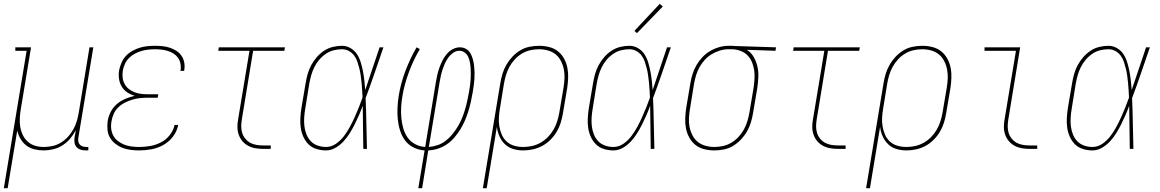

<svg xmlns="http://www.w3.org/2000/svg" viewBox="-33 -777 6053 1002"><path d="M-13 205 106 -512H47V-530H129L76 -210Q72 -187 70.5 -163Q69 -139 72.5 -116.5Q76 -94 85.5 -73.5Q95 -53 111.5 -38Q128 -23 150 -16.5Q172 -10 196 -10Q218 -10 241 -15Q264 -20 284.5 -32.5Q305 -45 321.5 -63Q338 -81 349.5 -101.5Q361 -122 367.5 -144Q374 -166 378 -189L434 -530H454L376 -59Q374 -49 375.5 -39.5Q377 -30 383 -23Q389 -16 398 -13Q407 -10 417 -10H428V8H414Q400 8 387.5 4Q375 0 366.5 -9.5Q358 -19 356 -32Q354 -45 356 -59L363 -98Q351 -75 333.5 -54Q316 -33 293 -18.5Q270 -4 244.5 2Q219 8 194 8Q170 8 146 2Q122 -4 104 -18Q86 -32 74 -52.5Q62 -73 57 -96L7 205Z M693 8Q670 8 647.5 5Q625 2 605 -6Q585 -14 568 -27.5Q551 -41 540.5 -59.5Q530 -78 528 -100.5Q526 -123 529 -146Q533 -170 545 -193.5Q557 -217 577 -234Q597 -251 621 -261Q645 -271 670 -277Q649 -283 631 -295Q613 -307 602 -325.5Q591 -344 588 -366.5Q585 -389 589 -412Q593 -431 601.5 -450.5Q610 -470 624.5 -485.5Q639 -501 658 -511.5Q677 -522 696.5 -528Q716 -534 736.5 -536Q757 -538 776 -538Q796 -538 815.5 -536Q835 -534 853 -528Q871 -522 887 -512Q903 -502 913.5 -487Q924 -472 928 -453Q932 -434 929 -414Q929 -412 928.5 -410.5Q928 -409 928 -407H908Q909 -408 909 -410Q909 -412 910 -413Q912 -430 908.5 -446.5Q905 -463 895.5 -476Q886 -489 872.5 -497.5Q859 -506 843 -511Q827 -516 810.5 -518Q794 -520 776 -520Q759 -520 741 -518Q723 -516 705.5 -511Q688 -506 671 -497Q654 -488 640.5 -474.5Q627 -461 619 -443.5Q611 -426 608 -409Q605 -390 607 -372Q609 -354 617.5 -338.5Q626 -323 639.5 -312.5Q653 -302 669.5 -295.5Q686 -289 704 -287Q722 -285 741 -285H793L790 -267H738Q718 -267 698 -265Q678 -263 658 -257Q638 -251 619 -241.5Q600 -232 584.5 -217Q569 -202 560.5 -183Q552 -164 549 -144Q545 -124 547.5 -104Q550 -84 559 -68Q568 -52 583 -40.5Q598 -29 616 -22Q634 -15 653.5 -12.5Q673 -10 693 -10Q722 -10 750.5 -15Q779 -20 806 -33.5Q833 -47 852.5 -71.5Q872 -96 878 -125H897Q891 -92 870 -64.5Q849 -37 819.5 -20.5Q790 -4 757.5 2Q725 8 693 8Z M1340 0Q1319 0 1299 -3.5Q1279 -7 1261.5 -16.5Q1244 -26 1231.5 -41Q1219 -56 1212.5 -75Q1206 -94 1206 -114.5Q1206 -135 1210 -156L1269 -512H1106L1109 -530H1454L1451 -512H1288L1229 -153Q1226 -135 1226 -117Q1226 -99 1231 -83Q1236 -67 1247 -53.5Q1258 -40 1272.5 -32Q1287 -24 1304.5 -21Q1322 -18 1340 -18H1380V0Z M1668 8Q1643 8 1618.5 0.5Q1594 -7 1577 -24Q1560 -41 1550 -63.5Q1540 -86 1536.5 -110.5Q1533 -135 1534.5 -161Q1536 -187 1540 -213L1562 -343Q1566 -367 1572.5 -390.5Q1579 -414 1591 -436.5Q1603 -459 1620 -478.5Q1637 -498 1658 -512Q1679 -526 1703.5 -532Q1728 -538 1752 -538Q1776 -538 1797 -525.5Q1818 -513 1830.5 -493.5Q1843 -474 1850 -450.5Q1857 -427 1861.5 -403.5Q1866 -380 1868.5 -356Q1871 -332 1873 -307Q1892 -363 1910.5 -418.5Q1929 -474 1948 -530H1968Q1945 -464 1922.5 -397.5Q1900 -331 1875 -265Q1878 -199 1879 -132.5Q1880 -66 1882 0H1863Q1862 -56 1861.5 -112.5Q1861 -169 1860 -225Q1851 -200 1840.5 -176Q1830 -152 1818 -128Q1806 -104 1792 -81.5Q1778 -59 1759.5 -39Q1741 -19 1717.5 -5.5Q1694 8 1668 8ZM1668 -10Q1696 -10 1720 -26.5Q1744 -43 1761.5 -66Q1779 -89 1792.5 -114Q1806 -139 1817.5 -164.5Q1829 -190 1839.5 -216Q1850 -242 1859 -268Q1858 -287 1857 -306.5Q1856 -326 1854 -345Q1852 -364 1849.5 -382.5Q1847 -401 1842.5 -419Q1838 -437 1832 -455Q1826 -473 1815 -487.5Q1804 -502 1787.5 -511Q1771 -520 1752 -520Q1730 -520 1708 -514.5Q1686 -509 1666.5 -495.5Q1647 -482 1632 -464Q1617 -446 1607 -425.5Q1597 -405 1591 -383.5Q1585 -362 1581 -340L1560 -210Q1556 -187 1554.5 -164Q1553 -141 1555.5 -119Q1558 -97 1566 -76.5Q1574 -56 1588.5 -40.5Q1603 -25 1624.5 -17.5Q1646 -10 1668 -10Z M2150 205 2183 8Q2152 6 2125 -7.5Q2098 -21 2081 -44Q2064 -67 2055 -95.5Q2046 -124 2043 -154Q2040 -184 2041.5 -215.5Q2043 -247 2048 -278Q2053 -310 2062 -343Q2071 -376 2083 -407.5Q2095 -439 2109.5 -470Q2124 -501 2141 -530L2158 -521Q2141 -492 2127 -462.5Q2113 -433 2101.5 -402Q2090 -371 2081 -339Q2072 -307 2067 -275Q2062 -247 2060.5 -218Q2059 -189 2061.5 -161.5Q2064 -134 2071.5 -107.5Q2079 -81 2094 -59.5Q2109 -38 2133 -25Q2157 -12 2186 -10L2242 -350Q2245 -369 2249.5 -388Q2254 -407 2260.5 -425Q2267 -443 2276 -461Q2285 -479 2298.5 -495Q2312 -511 2330 -520.5Q2348 -530 2367 -530Q2385 -530 2399.5 -521.5Q2414 -513 2422 -499Q2430 -485 2434.5 -468.5Q2439 -452 2441 -435Q2443 -418 2443.5 -401Q2444 -384 2443 -366.5Q2442 -349 2439.5 -331.5Q2437 -314 2434 -296Q2430 -272 2424.5 -247Q2419 -222 2411.5 -197.5Q2404 -173 2394 -149.5Q2384 -126 2370 -103Q2356 -80 2338.5 -59.5Q2321 -39 2299 -24Q2277 -9 2252 -1Q2227 7 2202 8L2170 205ZM2205 -10Q2229 -12 2252 -20Q2275 -28 2294.5 -43.5Q2314 -59 2329.5 -78.5Q2345 -98 2357.5 -119Q2370 -140 2379 -162.5Q2388 -185 2394.5 -207.5Q2401 -230 2406 -253Q2411 -276 2415 -299Q2418 -315 2420 -330.5Q2422 -346 2423 -361.5Q2424 -377 2424 -392.5Q2424 -408 2423 -423Q2422 -438 2419 -453Q2416 -468 2410 -481Q2404 -494 2392 -503Q2380 -512 2364 -512Q2347 -512 2332 -501.5Q2317 -491 2306.5 -476.5Q2296 -462 2289 -446Q2282 -430 2276.5 -413.5Q2271 -397 2267.5 -380.5Q2264 -364 2261 -347Z M2487 205 2578 -343Q2582 -368 2589.5 -392.5Q2597 -417 2610 -439.5Q2623 -462 2641.5 -481.5Q2660 -501 2682.5 -514.5Q2705 -528 2730.5 -533Q2756 -538 2781 -538Q2807 -538 2833 -531.5Q2859 -525 2878.5 -509.5Q2898 -494 2910.5 -471.5Q2923 -449 2928 -423.5Q2933 -398 2932 -371Q2931 -344 2927 -317L2905 -187Q2901 -162 2893.5 -137.5Q2886 -113 2872.5 -90Q2859 -67 2839.5 -47.5Q2820 -28 2796.5 -15.5Q2773 -3 2748 2.5Q2723 8 2698 8Q2670 8 2645 0.5Q2620 -7 2602 -24.5Q2584 -42 2573.5 -65.5Q2563 -89 2560 -115L2507 205ZM2697 -10Q2720 -10 2743 -15Q2766 -20 2787.5 -32Q2809 -44 2826.5 -62Q2844 -80 2856 -101Q2868 -122 2875 -144.5Q2882 -167 2886 -190L2908 -320Q2912 -344 2913 -368Q2914 -392 2909.5 -415Q2905 -438 2894.5 -458.5Q2884 -479 2867 -493Q2850 -507 2827 -513.5Q2804 -520 2780 -520Q2758 -520 2735 -515Q2712 -510 2691 -497.5Q2670 -485 2653.5 -467Q2637 -449 2625.5 -428Q2614 -407 2607.5 -385Q2601 -363 2597 -340L2576 -211Q2572 -188 2570.5 -164Q2569 -140 2573 -117Q2577 -94 2586 -73.5Q2595 -53 2611.5 -38Q2628 -23 2650.5 -16.5Q2673 -10 2697 -10Z M3168 8Q3143 8 3118.5 0.5Q3094 -7 3077 -24Q3060 -41 3050 -63.5Q3040 -86 3036.5 -110.5Q3033 -135 3034.5 -161Q3036 -187 3040 -213L3062 -343Q3066 -367 3072.5 -390.5Q3079 -414 3091 -436.5Q3103 -459 3120 -478.5Q3137 -498 3158 -512Q3179 -526 3203.5 -532Q3228 -538 3252 -538Q3276 -538 3297 -525.5Q3318 -513 3330.5 -493.5Q3343 -474 3350 -450.5Q3357 -427 3361.5 -403.5Q3366 -380 3368.5 -356Q3371 -332 3373 -307Q3392 -363 3410.5 -418.5Q3429 -474 3448 -530H3468Q3445 -464 3422.5 -397.5Q3400 -331 3375 -265Q3378 -199 3379 -132.5Q3380 -66 3382 0H3363Q3362 -56 3361.5 -112.5Q3361 -169 3360 -225Q3351 -200 3340.5 -176Q3330 -152 3318 -128Q3306 -104 3292 -81.5Q3278 -59 3259.5 -39Q3241 -19 3217.5 -5.5Q3194 8 3168 8ZM3168 -10Q3196 -10 3220 -26.5Q3244 -43 3261.5 -66Q3279 -89 3292.5 -114Q3306 -139 3317.5 -164.5Q3329 -190 3339.5 -216Q3350 -242 3359 -268Q3358 -287 3357 -306.5Q3356 -326 3354 -345Q3352 -364 3349.5 -382.5Q3347 -401 3342.5 -419Q3338 -437 3332 -455Q3326 -473 3315 -487.5Q3304 -502 3287.5 -511Q3271 -520 3252 -520Q3230 -520 3208 -514.5Q3186 -509 3166.5 -495.5Q3147 -482 3132 -464Q3117 -446 3107 -425.5Q3097 -405 3091 -383.5Q3085 -362 3081 -340L3060 -210Q3056 -187 3054.5 -164Q3053 -141 3055.5 -119Q3058 -97 3066 -76.5Q3074 -56 3088.5 -40.5Q3103 -25 3124.5 -17.5Q3146 -10 3168 -10ZM3291 -604 3278 -616 3410 -757 3426 -743Z M3695 8Q3668 8 3642 1.5Q3616 -5 3596.5 -20.5Q3577 -36 3564.5 -58.5Q3552 -81 3547 -106.5Q3542 -132 3543 -159Q3544 -186 3548 -213L3570 -343Q3574 -368 3581.5 -391.5Q3589 -415 3602 -437.5Q3615 -460 3633 -479Q3651 -498 3673.5 -511Q3696 -524 3720.5 -531Q3745 -538 3769 -538Q3773 -538 3776 -538Q3779 -538 3783 -538Q3787 -538 3790.5 -538Q3794 -538 3798 -537L4017 -530L4014 -512L3865 -517Q3887 -503 3900.5 -479.5Q3914 -456 3920 -429Q3926 -402 3924.5 -373.5Q3923 -345 3919 -317L3897 -187Q3893 -162 3885.5 -137.5Q3878 -113 3865 -90.5Q3852 -68 3833.5 -48.5Q3815 -29 3792.5 -15.5Q3770 -2 3744.5 3Q3719 8 3695 8ZM3695 -10Q3717 -10 3740 -15Q3763 -20 3784 -32.5Q3805 -45 3821.5 -63Q3838 -81 3849.5 -102Q3861 -123 3867.5 -145Q3874 -167 3878 -190L3900 -320Q3903 -342 3904.5 -365Q3906 -388 3903 -409.5Q3900 -431 3892 -451Q3884 -471 3869.5 -486.5Q3855 -502 3835 -510Q3815 -518 3793 -520H3780Q3777 -520 3774 -520Q3771 -520 3768 -520Q3746 -520 3723.5 -513Q3701 -506 3681 -494Q3661 -482 3645 -464.5Q3629 -447 3617.5 -426.5Q3606 -406 3599.5 -384Q3593 -362 3589 -340L3568 -210Q3564 -186 3562.5 -162Q3561 -138 3565.5 -115Q3570 -92 3580.5 -71.5Q3591 -51 3608 -37Q3625 -23 3648 -16.5Q3671 -10 3695 -10Z M4340 0Q4319 0 4299 -3.5Q4279 -7 4261.5 -16.5Q4244 -26 4231.5 -41Q4219 -56 4212.5 -75Q4206 -94 4206 -114.5Q4206 -135 4210 -156L4269 -512H4106L4109 -530H4454L4451 -512H4288L4229 -153Q4226 -135 4226 -117Q4226 -99 4231 -83Q4236 -67 4247 -53.5Q4258 -40 4272.5 -32Q4287 -24 4304.5 -21Q4322 -18 4340 -18H4380V0Z M4487 205 4578 -343Q4582 -368 4589.5 -392.5Q4597 -417 4610 -439.5Q4623 -462 4641.5 -481.5Q4660 -501 4682.5 -514.5Q4705 -528 4730.5 -533Q4756 -538 4781 -538Q4807 -538 4833 -531.5Q4859 -525 4878.5 -509.5Q4898 -494 4910.5 -471.5Q4923 -449 4928 -423.5Q4933 -398 4932 -371Q4931 -344 4927 -317L4905 -187Q4901 -162 4893.5 -137.5Q4886 -113 4872.5 -90Q4859 -67 4839.5 -47.5Q4820 -28 4796.5 -15.5Q4773 -3 4748 2.5Q4723 8 4698 8Q4670 8 4645 0.5Q4620 -7 4602 -24.5Q4584 -42 4573.5 -65.5Q4563 -89 4560 -115L4507 205ZM4697 -10Q4720 -10 4743 -15Q4766 -20 4787.5 -32Q4809 -44 4826.5 -62Q4844 -80 4856 -101Q4868 -122 4875 -144.5Q4882 -167 4886 -190L4908 -320Q4912 -344 4913 -368Q4914 -392 4909.5 -415Q4905 -438 4894.5 -458.5Q4884 -479 4867 -493Q4850 -507 4827 -513.5Q4804 -520 4780 -520Q4758 -520 4735 -515Q4712 -510 4691 -497.5Q4670 -485 4653.5 -467Q4637 -449 4625.5 -428Q4614 -407 4607.5 -385Q4601 -363 4597 -340L4576 -211Q4572 -188 4570.5 -164Q4569 -140 4573 -117Q4577 -94 4586 -73.5Q4595 -53 4611.5 -38Q4628 -23 4650.5 -16.5Q4673 -10 4697 -10Z M5340 0Q5319 0 5299 -3.5Q5279 -7 5261.5 -16.5Q5244 -26 5231.5 -41Q5219 -56 5212.5 -75Q5206 -94 5206 -114.5Q5206 -135 5210 -156L5269 -512H5105V-530H5291L5229 -153Q5226 -135 5226 -117Q5226 -99 5231 -83Q5236 -67 5247 -53.5Q5258 -40 5272.5 -32Q5287 -24 5304.5 -21Q5322 -18 5340 -18H5380V0Z M5668 8Q5643 8 5618.5 0.5Q5594 -7 5577 -24Q5560 -41 5550 -63.5Q5540 -86 5536.5 -110.5Q5533 -135 5534.5 -161Q5536 -187 5540 -213L5562 -343Q5566 -367 5572.5 -390.5Q5579 -414 5591 -436.5Q5603 -459 5620 -478.5Q5637 -498 5658 -512Q5679 -526 5703.5 -532Q5728 -538 5752 -538Q5776 -538 5797 -525.5Q5818 -513 5830.5 -493.5Q5843 -474 5850 -450.5Q5857 -427 5861.5 -403.5Q5866 -380 5868.5 -356Q5871 -332 5873 -307Q5892 -363 5910.5 -418.5Q5929 -474 5948 -530H5968Q5945 -464 5922.5 -397.5Q5900 -331 5875 -265Q5878 -199 5879 -132.5Q5880 -66 5882 0H5863Q5862 -56 5861.5 -112.5Q5861 -169 5860 -225Q5851 -200 5840.5 -176Q5830 -152 5818 -128Q5806 -104 5792 -81.5Q5778 -59 5759.5 -39Q5741 -19 5717.5 -5.5Q5694 8 5668 8ZM5668 -10Q5696 -10 5720 -26.5Q5744 -43 5761.5 -66Q5779 -89 5792.5 -114Q5806 -139 5817.5 -164.5Q5829 -190 5839.5 -216Q5850 -242 5859 -268Q5858 -287 5857 -306.5Q5856 -326 5854 -345Q5852 -364 5849.5 -382.5Q5847 -401 5842.5 -419Q5838 -437 5832 -455Q5826 -473 5815 -487.5Q5804 -502 5787.5 -511Q5771 -520 5752 -520Q5730 -520 5708 -514.5Q5686 -509 5666.5 -495.5Q5647 -482 5632 -464Q5617 -446 5607 -425.5Q5597 -405 5591 -383.5Q5585 -362 5581 -340L5560 -210Q5556 -187 5554.5 -164Q5553 -141 5555.5 -119Q5558 -97 5566 -76.5Q5574 -56 5588.5 -40.5Q5603 -25 5624.5 -17.5Q5646 -10 5668 -10Z"/></svg>

Font: Iosevka Slab Thin Oblique
Style: Regular
Weight: 100
Italic angle: -9°
Monospace: yes
Designer: Belleve Invis
Foundry: Belleve Invis
Version: Version 11.1.0; ttfautohint (v1.8.3)